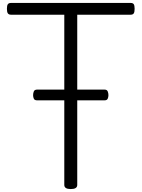

<svg xmlns="http://www.w3.org/2000/svg" viewBox="-20 -1270 962 1305"><path d="M461 15Q417 15 417 -13V-1170H55Q40 -1170 33.5 -1179Q27 -1188 27 -1210Q27 -1233 33.5 -1241.5Q40 -1250 55 -1250H868Q883 -1250 889 -1241.5Q895 -1233 895 -1210Q895 -1188 889 -1179Q883 -1170 868 -1170H505V-13Q505 1 494 8Q483 15 461 15ZM233 -588Q215 -588 210 -599Q205 -610 205 -623Q205 -637 210 -649Q215 -661 233 -661H690Q707 -661 712 -649Q717 -637 717 -623Q717 -610 712 -599Q707 -588 690 -588Z"/></svg>

Font: Playwrite VN
Style: Regular
Weight: 400
Designer: Veronika Burian, José Scaglione
Foundry: TypeTogether
Version: Version 1.002